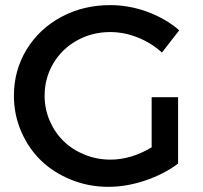

<svg xmlns="http://www.w3.org/2000/svg" viewBox="-20 -723 789 748"><path d="M34.2 -350.1Q34.2 -448.7 83.5 -529.8Q132.8 -610.8 218.8 -657Q304.7 -703.1 409.2 -703.1Q483.4 -703.1 554.7 -676.8Q626 -650.4 678.2 -605L610.8 -518.1Q569.8 -555.7 516.8 -576.9Q463.9 -598.1 409.2 -598.1Q338.9 -598.1 280 -565.4Q221.2 -532.7 187.5 -475.6Q153.8 -418.5 153.8 -350.1Q153.8 -298.3 173.8 -252.2Q193.8 -206.1 228 -172.9Q262.2 -139.6 309.8 -120.4Q357.4 -101.1 410.2 -101.1Q490.7 -101.1 570.8 -148.9V-344.2H673.8V-85.9Q620.1 -44.9 546.6 -20Q473.1 4.9 401.9 4.9Q325.7 4.9 257.3 -22.7Q189 -50.3 140.1 -97.4Q91.3 -144.5 62.7 -210.4Q34.2 -276.4 34.2 -350.1Z"/></svg>

Font: Trueno
Style: Rg
Weight: 400
Designer: Julieta Ulanovsky
Foundry: Julieta Ulanovsky
Version: Version 3.001b